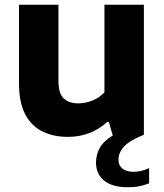

<svg xmlns="http://www.w3.org/2000/svg" viewBox="-20 -567 690 808"><path d="M266 9Q205.5 9 159 -13.5Q112.5 -36 86.2 -85.8Q60 -135.5 60 -216V-547H226V-226.5Q226 -173 248.5 -152.5Q271 -132 309 -132Q338.5 -132 368.5 -143.8Q398.5 -155.5 419.5 -178.5V-547H585.5V0Q524 25 501.2 50.5Q478.5 76 478.5 105.5Q478.5 128.5 494.8 142.2Q511 156 542 156Q556.5 156 573 152.5Q589.5 149 607.5 140.5V204.5Q588.5 212 567.2 216.5Q546 221 519 221Q452 221 418 192.8Q384 164.5 384 117Q384 84.5 399.8 55.8Q415.5 27 454.5 3L438 -54H431.5Q362 9 266 9Z"/></svg>

Font: Encode Sans SemiExpanded SemiExpanded
Style: Bold
Weight: 700
Width: 6
Designer: Multiple Designers
Foundry: Impallari Type
Version: Version 3.000; ttfautohint (v1.8.3) -l 8 -r 50 -G 200 -x 14 